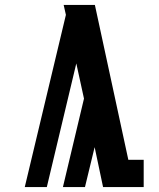

<svg xmlns="http://www.w3.org/2000/svg" viewBox="-20 -755 640 775"><path d="M396 0 362 -161 323 0H234L319 -357L288 -499L169 0H80L246 -695L237 -735H363L498 -110H560V0Z"/></svg>

Font: Iosevka Etoile Extrabold
Style: Regular
Weight: 800
Designer: Belleve Invis
Foundry: Belleve Invis
Version: Version 22.1.2; ttfautohint (v1.8.4)